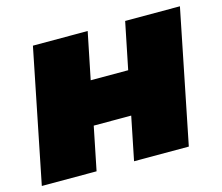

<svg xmlns="http://www.w3.org/2000/svg" viewBox="-85 -655 880 762"><g transform="rotate(-15 355.0 -273.5)"><path d="M108 -547H333L294 -355H448L487 -547H712L602 0H377L413 -178H259L223 0H-2Z"/></g></svg>

Font: Argentum Sans Black
Style: Italic
Weight: 900
Italic angle: -11°
Designer: Julieta Ulanovsky (font), Cristiano Sobral (main changes and remaster)
Foundry: Julieta Ulanovsky (font), Cristiano Sobral (main changes and remaster)
Version: Version 2.007;June 15, 2022;FontCreator 14.0.0.2814 64-bit; 